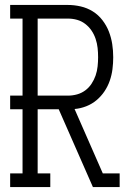

<svg xmlns="http://www.w3.org/2000/svg" viewBox="-20 -755 540 775"><path d="M21 0V-55H71V-314H21V-369H71V-680H21V-735H254Q280 -735 306 -729Q332 -723 354.5 -709Q377 -695 393.5 -673.5Q410 -652 419.5 -627.5Q429 -603 433 -577Q437 -551 437 -524Q437 -500 434 -476Q431 -452 423 -429Q415 -406 401.5 -386Q388 -366 369.5 -350.5Q351 -335 328 -326Q305 -317 281 -315L395 -55H463V0H355L217 -314H132V-55H183V0ZM132 -369H254Q273 -369 291 -374Q309 -379 324 -390Q339 -401 349.5 -417Q360 -433 366 -450.5Q372 -468 374 -487Q376 -506 376 -524Q376 -543 374 -561.5Q372 -580 366 -598Q360 -616 349.5 -631.5Q339 -647 324 -658.5Q309 -670 291 -675Q273 -680 254 -680H132Z"/></svg>

Font: Iosevka Slab Light
Style: Regular
Weight: 300
Monospace: yes
Designer: Belleve Invis
Foundry: Belleve Invis
Version: Version 11.1.0; ttfautohint (v1.8.3)